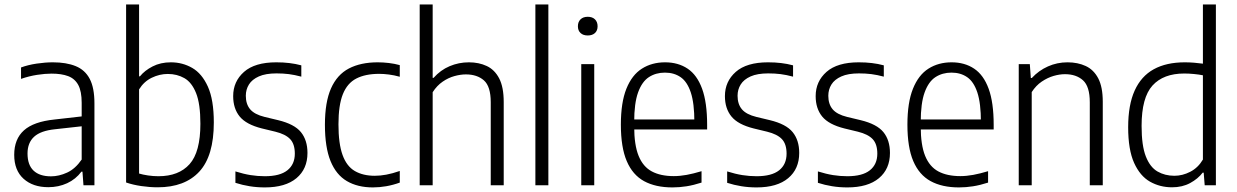

<svg xmlns="http://www.w3.org/2000/svg" viewBox="-20 -828 5527 858"><path d="M196 8.5Q127 8.5 85.2 -29.2Q43.5 -67 43.5 -136Q43.5 -206.5 87 -245.5Q130.5 -284.5 224 -294L364.5 -310L371 -266.5L226.5 -250.5Q162 -244 132.5 -217Q103 -190 103 -142Q103 -91 130 -65.5Q157 -40 208 -40Q243.5 -40 280 -56.8Q316.5 -73.5 345 -115V-368.5Q345 -420 329.8 -448.2Q314.5 -476.5 284.5 -487.8Q254.5 -499 210.5 -499Q181.5 -499 145.8 -493.5Q110 -488 74 -475.5V-526.5Q105 -538 143.8 -543.8Q182.5 -549.5 216.5 -549.5Q276.5 -549.5 318.2 -532.5Q360 -515.5 381 -475.5Q402 -435.5 402 -366.5V0H353L348.5 -61H344Q318.5 -27 280 -9.2Q241.5 8.5 196 8.5Z M684.5 9Q649 9 611.5 3.5Q574 -2 543.5 -12.5V-808H601.5V-487H605.5Q626.5 -513 662 -531.2Q697.5 -549.5 743.5 -549.5Q795.5 -549.5 839 -524.5Q882.5 -499.5 909 -440.8Q935.5 -382 935.5 -280.5Q935.5 -131.5 870.8 -61.2Q806 9 684.5 9ZM688 -40.5Q779 -40.5 827.2 -94.5Q875.5 -148.5 875.5 -275Q875.5 -364 856.2 -412Q837 -460 804 -478.8Q771 -497.5 730 -497.5Q693 -497.5 658 -480.5Q623 -463.5 601.5 -428.5V-52.5Q618 -47.5 641.2 -44Q664.5 -40.5 688 -40.5Z M1163.5 9.5Q1128 9.5 1095.5 4.2Q1063 -1 1032 -11V-62Q1068.5 -50.5 1100 -45.5Q1131.5 -40.5 1163.5 -40.5Q1231 -40.5 1264.2 -67Q1297.5 -93.5 1297.5 -141.5Q1297.5 -184.5 1276.5 -206.5Q1255.5 -228.5 1210.5 -239.5L1150.5 -254Q1080.5 -271.5 1051.2 -307.2Q1022 -343 1022 -398.5Q1022 -464 1070.5 -506.8Q1119 -549.5 1214.5 -549.5Q1246 -549.5 1273.2 -546.2Q1300.5 -543 1326.5 -536V-485.5Q1296.5 -493.5 1270.8 -496.8Q1245 -500 1215.5 -500Q1167 -500 1136.8 -486.5Q1106.5 -473 1092.5 -450.5Q1078.5 -428 1078.5 -400Q1078.5 -362.5 1098 -339.5Q1117.5 -316.5 1162.5 -305.5L1223 -291Q1295.5 -273.5 1324.8 -237.5Q1354 -201.5 1354 -144.5Q1354 -73 1304.8 -31.8Q1255.5 9.5 1163.5 9.5Z M1646.5 9.5Q1578 9.5 1530 -18.8Q1482 -47 1457 -108.5Q1432 -170 1432 -270.5Q1432 -371.5 1459.2 -433Q1486.5 -494.5 1539.2 -522Q1592 -549.5 1668 -549.5Q1692 -549.5 1717.5 -546.5Q1743 -543.5 1766.5 -537V-485Q1741.5 -492 1717.8 -495Q1694 -498 1674.5 -498Q1613 -498 1572.5 -477.2Q1532 -456.5 1512.2 -407.2Q1492.5 -358 1492.5 -272.5Q1492.5 -186 1510.8 -135.5Q1529 -85 1565.5 -63.8Q1602 -42.5 1655 -42.5Q1679 -42.5 1706.2 -47.5Q1733.5 -52.5 1766.5 -64V-12Q1736 -1 1706 4.2Q1676 9.5 1646.5 9.5Z M1855.5 0V-808H1913.5V-480H1917.5Q1948.5 -515 1989.2 -532.2Q2030 -549.5 2075.5 -549.5Q2120 -549.5 2155.2 -533Q2190.5 -516.5 2210.8 -477.5Q2231 -438.5 2231 -372V0H2173V-371Q2173 -442 2142.5 -468.8Q2112 -495.5 2062 -495.5Q2038 -495.5 2010.8 -488Q1983.5 -480.5 1958 -463Q1932.5 -445.5 1913.5 -416V0Z M2372.5 0V-808H2430.5V0Z M2577.5 0V-541.5H2635.5V0ZM2606.5 -669.5Q2586 -669.5 2574.2 -680.5Q2562.5 -691.5 2562.5 -710.5Q2562.5 -730 2574.2 -741.5Q2586 -753 2606.5 -753Q2627 -753 2638.8 -741.5Q2650.5 -730 2650.5 -710.5Q2650.5 -691.5 2638.8 -680.5Q2627 -669.5 2606.5 -669.5Z M2985 9.5Q2909.5 9.5 2858.2 -18.5Q2807 -46.5 2780.8 -108Q2754.5 -169.5 2754.5 -271Q2754.5 -370 2779.2 -431.5Q2804 -493 2848.5 -521.2Q2893 -549.5 2952 -549.5Q3010.5 -549.5 3052.8 -521.2Q3095 -493 3117.5 -431.5Q3140 -370 3140 -270V-249.5H2789.5V-294H3096.5L3083 -282.5Q3083 -366.5 3067 -414.8Q3051 -463 3021.5 -483.2Q2992 -503.5 2951.5 -503.5Q2911 -503.5 2880 -483.5Q2849 -463.5 2831.5 -415.2Q2814 -367 2814 -282.5V-263Q2814 -180 2833.8 -131.5Q2853.5 -83 2892.8 -62Q2932 -41 2991 -41Q3018.5 -41 3048.5 -46.5Q3078.5 -52 3115 -63V-12Q3079.5 -0.5 3047.8 4.5Q3016 9.5 2985 9.5Z M3361 9.5Q3325.5 9.5 3293 4.2Q3260.5 -1 3229.5 -11V-62Q3266 -50.5 3297.5 -45.5Q3329 -40.5 3361 -40.5Q3428.5 -40.5 3461.8 -67Q3495 -93.5 3495 -141.5Q3495 -184.5 3474 -206.5Q3453 -228.5 3408 -239.5L3348 -254Q3278 -271.5 3248.8 -307.2Q3219.5 -343 3219.5 -398.5Q3219.5 -464 3268 -506.8Q3316.5 -549.5 3412 -549.5Q3443.5 -549.5 3470.8 -546.2Q3498 -543 3524 -536V-485.5Q3494 -493.5 3468.2 -496.8Q3442.5 -500 3413 -500Q3364.5 -500 3334.2 -486.5Q3304 -473 3290 -450.5Q3276 -428 3276 -400Q3276 -362.5 3295.5 -339.5Q3315 -316.5 3360 -305.5L3420.5 -291Q3493 -273.5 3522.2 -237.5Q3551.5 -201.5 3551.5 -144.5Q3551.5 -73 3502.2 -31.8Q3453 9.5 3361 9.5Z M3766.5 9.5Q3731 9.5 3698.5 4.2Q3666 -1 3635 -11V-62Q3671.5 -50.5 3703 -45.5Q3734.5 -40.5 3766.5 -40.5Q3834 -40.5 3867.2 -67Q3900.5 -93.5 3900.5 -141.5Q3900.5 -184.5 3879.5 -206.5Q3858.5 -228.5 3813.5 -239.5L3753.5 -254Q3683.5 -271.5 3654.2 -307.2Q3625 -343 3625 -398.5Q3625 -464 3673.5 -506.8Q3722 -549.5 3817.5 -549.5Q3849 -549.5 3876.2 -546.2Q3903.5 -543 3929.5 -536V-485.5Q3899.5 -493.5 3873.8 -496.8Q3848 -500 3818.5 -500Q3770 -500 3739.8 -486.5Q3709.5 -473 3695.5 -450.5Q3681.5 -428 3681.5 -400Q3681.5 -362.5 3701 -339.5Q3720.5 -316.5 3765.5 -305.5L3826 -291Q3898.5 -273.5 3927.8 -237.5Q3957 -201.5 3957 -144.5Q3957 -73 3907.8 -31.8Q3858.5 9.5 3766.5 9.5Z M4265.5 9.5Q4190 9.5 4138.8 -18.5Q4087.5 -46.5 4061.2 -108Q4035 -169.5 4035 -271Q4035 -370 4059.8 -431.5Q4084.5 -493 4129 -521.2Q4173.5 -549.5 4232.5 -549.5Q4291 -549.5 4333.2 -521.2Q4375.5 -493 4398 -431.5Q4420.5 -370 4420.5 -270V-249.5H4070V-294H4377L4363.5 -282.5Q4363.5 -366.5 4347.5 -414.8Q4331.5 -463 4302 -483.2Q4272.5 -503.5 4232 -503.5Q4191.5 -503.5 4160.5 -483.5Q4129.5 -463.5 4112 -415.2Q4094.5 -367 4094.5 -282.5V-263Q4094.5 -180 4114.2 -131.5Q4134 -83 4173.2 -62Q4212.5 -41 4271.5 -41Q4299 -41 4329 -46.5Q4359 -52 4395.5 -63V-12Q4360 -0.5 4328.2 4.5Q4296.5 9.5 4265.5 9.5Z M4532.5 0V-541.5H4582L4586.5 -479.5H4591Q4622 -513 4663 -531.2Q4704 -549.5 4750.5 -549.5Q4796 -549.5 4831.8 -533Q4867.5 -516.5 4887.8 -477.8Q4908 -439 4908 -373.5V0H4850V-371Q4850 -441.5 4819.8 -469Q4789.5 -496.5 4739 -496.5Q4715.5 -496.5 4688.5 -488.8Q4661.5 -481 4635.5 -463.5Q4609.5 -446 4590.5 -416.5V0Z M5217.5 9Q5163.5 9 5119 -16.2Q5074.5 -41.5 5048 -100.2Q5021.5 -159 5021.5 -259.5Q5021.5 -359 5050.5 -423.2Q5079.5 -487.5 5135.8 -518.5Q5192 -549.5 5274.5 -549.5Q5294.5 -549.5 5316 -547.8Q5337.5 -546 5355.5 -543.5V-808H5413.5V0H5363.5L5359 -56.5H5354.5Q5333.5 -29 5298.5 -10Q5263.5 9 5217.5 9ZM5228 -42.5Q5264.5 -42.5 5299.2 -60.5Q5334 -78.5 5355.5 -115V-491.5Q5339 -495 5316 -497.2Q5293 -499.5 5272 -499.5Q5179 -499.5 5130.2 -445.8Q5081.5 -392 5081.5 -265.5Q5081.5 -177 5100.5 -128.8Q5119.5 -80.5 5152.8 -61.5Q5186 -42.5 5228 -42.5Z"/></svg>

Font: Encode Sans SemiCondensed Light
Style: Regular
Weight: 300
Width: 4
Designer: Multiple Designers
Foundry: Impallari Type
Version: Version 3.002